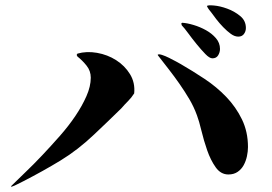

<svg xmlns="http://www.w3.org/2000/svg" viewBox="-20 -774 1040 734"><path d="M771 -751Q774 -755 797.5 -753Q821 -751 848.5 -741Q876 -731 898 -713Q920 -695 920 -667Q920 -654 912.5 -644Q905 -634 891 -634Q877 -634 862.5 -644.5Q848 -655 833.5 -670Q819 -685 807 -700.5Q795 -716 788 -726Q783 -732 778.5 -738Q774 -744 771 -751ZM673 -684 676 -687Q695 -686 720 -678.5Q745 -671 767.5 -658.5Q790 -646 805.5 -628Q821 -610 821 -587Q821 -574 814 -562.5Q807 -551 792 -551Q781 -551 765 -567.5Q749 -584 731.5 -605.5Q714 -627 699 -647.5Q684 -668 675 -677ZM273 -564 276 -569Q311 -579 351 -572Q391 -565 424 -544Q457 -523 477 -490.5Q497 -458 493 -417Q483 -401 469.5 -387.5Q456 -374 444 -360Q418 -334 392 -309.5Q366 -285 340 -260Q278 -201 211.5 -160.5Q145 -120 69 -81Q58 -76 47 -70Q36 -64 24 -60L22 -62Q45 -85 76.5 -115Q108 -145 141.5 -180.5Q175 -216 208.5 -254Q242 -292 268 -330.5Q294 -369 310.5 -406.5Q327 -444 327 -477Q327 -503 311 -523Q295 -543 276 -558ZM583 -565Q587 -568 599.5 -564Q612 -560 626 -553Q640 -546 653 -539Q666 -532 671 -529Q716 -503 762 -472.5Q808 -442 845 -403.5Q882 -365 905 -317.5Q928 -270 928 -212Q928 -195 924 -176.5Q920 -158 911.5 -142.5Q903 -127 888.5 -117Q874 -107 853 -107Q824 -107 804.5 -134.5Q785 -162 772 -199.5Q759 -237 750 -274.5Q741 -312 733 -333Q721 -366 703.5 -395.5Q686 -425 666.5 -453Q647 -481 626 -508Q605 -535 584 -562Q583 -563 583 -565Z"/></svg>

Font: SoukouMincho
Style: Regular
Weight: 400
Designer: Dr. Ken Lunde (project architect, glyph set definition & overall production); Masataka HATTORI  (production & ideograph 
Foundry: Adobe Systems Incorporated
Version: Version 1.00